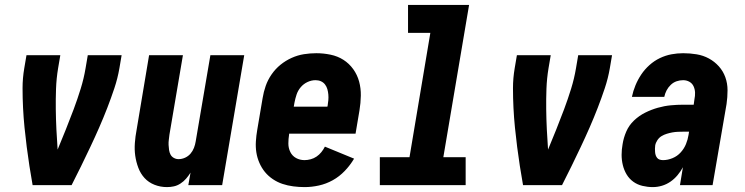

<svg xmlns="http://www.w3.org/2000/svg" viewBox="-20 -755 3040 783"><path d="M113 0Q106 -39 100 -78Q94 -117 89 -156Q84 -195 80 -235Q76 -275 74 -315Q72 -355 72 -395.5Q72 -436 79 -477L88 -530H226L217 -477Q210 -435 208.5 -393Q207 -351 207.5 -310Q208 -269 210 -227.5Q212 -186 215 -145Q232 -186 248.5 -227Q265 -268 280.5 -309.5Q296 -351 309 -393Q322 -435 329 -477L338 -530H476L467 -477Q460 -436 446.5 -395.5Q433 -355 417.5 -315Q402 -275 384.5 -235Q367 -195 348.5 -156Q330 -117 311 -78Q292 -39 272 0Z M661 8Q634 8 610 -1.5Q586 -11 569.5 -29Q553 -47 544 -71Q535 -95 531.5 -120Q528 -145 530 -172Q532 -199 537 -225L588 -530H726L671 -206Q670 -196 668.5 -185.5Q667 -175 667.5 -164Q668 -153 669.5 -143Q671 -133 675.5 -124.5Q680 -116 689 -111Q698 -106 708 -106Q722 -106 735 -112Q748 -118 757 -128.5Q766 -139 771 -152Q776 -165 778 -178L838 -530H976L886 0H748L757 -51Q749 -38 739 -26.5Q729 -15 716 -6.5Q703 2 689 5Q675 8 661 8Z M1222 8Q1199 8 1176 5Q1153 2 1132 -5Q1111 -12 1092.5 -24.5Q1074 -37 1060.5 -53.5Q1047 -70 1038 -90.5Q1029 -111 1025.5 -133Q1022 -155 1023.5 -178.5Q1025 -202 1029 -225L1051 -355Q1055 -380 1063.5 -404.5Q1072 -429 1087.5 -451.5Q1103 -474 1124 -491Q1145 -508 1169.5 -519Q1194 -530 1219.5 -534Q1245 -538 1270 -538Q1299 -538 1328 -532Q1357 -526 1380.5 -511Q1404 -496 1420.5 -473Q1437 -450 1444.5 -422.5Q1452 -395 1451.5 -365Q1451 -335 1446 -305L1430 -210H1159V-207Q1156 -188 1156 -169.5Q1156 -151 1164 -135Q1172 -119 1187.5 -110.5Q1203 -102 1222 -102Q1234 -102 1247 -105.5Q1260 -109 1271 -116.5Q1282 -124 1290.5 -134.5Q1299 -145 1305 -157L1424 -108Q1408 -81 1386 -58Q1364 -35 1337 -20Q1310 -5 1280.5 1.5Q1251 8 1222 8ZM1178 -320H1315L1316 -323Q1318 -335 1319 -346.5Q1320 -358 1319 -369.5Q1318 -381 1315 -391.5Q1312 -402 1305.5 -410.5Q1299 -419 1289 -423.5Q1279 -428 1267 -428Q1250 -428 1234 -420.5Q1218 -413 1206.5 -399.5Q1195 -386 1189.5 -369.5Q1184 -353 1181 -337Z M1529 0V-114H1650L1735 -621H1644V-735H1893L1788 -114H1879V0Z M2113 0Q2106 -39 2100 -78Q2094 -117 2089 -156Q2084 -195 2080 -235Q2076 -275 2074 -315Q2072 -355 2072 -395.5Q2072 -436 2079 -477L2088 -530H2226L2217 -477Q2210 -435 2208.5 -393Q2207 -351 2207.5 -310Q2208 -269 2210 -227.5Q2212 -186 2215 -145Q2232 -186 2248.5 -227Q2265 -268 2280.5 -309.5Q2296 -351 2309 -393Q2322 -435 2329 -477L2338 -530H2476L2467 -477Q2460 -436 2446.5 -395.5Q2433 -355 2417.5 -315Q2402 -275 2384.5 -235Q2367 -195 2348.5 -156Q2330 -117 2311 -78Q2292 -39 2272 0Z M2642 8Q2621 8 2600 3Q2579 -2 2562.5 -14Q2546 -26 2535.5 -43.5Q2525 -61 2520 -81.5Q2515 -102 2515 -123.5Q2515 -145 2519 -167Q2523 -193 2534 -218.5Q2545 -244 2565.5 -263.5Q2586 -283 2611 -295.5Q2636 -308 2662.5 -315.5Q2689 -323 2715 -325.5Q2741 -328 2767 -328H2809L2812 -350Q2815 -364 2814.5 -377.5Q2814 -391 2808.5 -403Q2803 -415 2791.5 -421.5Q2780 -428 2766 -428Q2752 -428 2739 -423.5Q2726 -419 2715.5 -409Q2705 -399 2698.5 -386.5Q2692 -374 2689 -360H2557Q2562 -384 2571.5 -407Q2581 -430 2595 -451Q2609 -472 2628.5 -489.5Q2648 -507 2671 -518Q2694 -529 2718 -533.5Q2742 -538 2766 -538Q2794 -538 2821 -533.5Q2848 -529 2871 -516.5Q2894 -504 2911.5 -484.5Q2929 -465 2938 -440Q2947 -415 2947 -387Q2947 -359 2943 -331L2886 0H2753L2765 -73Q2756 -56 2743 -40.5Q2730 -25 2714 -14Q2698 -3 2679.5 2.5Q2661 8 2642 8ZM2684 -102Q2703 -102 2722.5 -110Q2742 -118 2756 -133.5Q2770 -149 2777.5 -167.5Q2785 -186 2788 -205L2790 -218H2767Q2756 -218 2744.5 -217.5Q2733 -217 2722 -215Q2711 -213 2699.5 -209.5Q2688 -206 2678 -200Q2668 -194 2661 -183.5Q2654 -173 2652 -162Q2651 -155 2651 -148.5Q2651 -142 2651.5 -135Q2652 -128 2654 -122Q2656 -116 2660 -111Q2664 -106 2670.5 -104Q2677 -102 2684 -102Z"/></svg>

Font: iosevka_custom_sans_ss08 Heavy
Style: Italic
Weight: 900
Italic angle: -10°
Designer: Belleve Invis
Foundry: Belleve Invis
Version: Version 10.3.0; ttfautohint (v1.8.3)